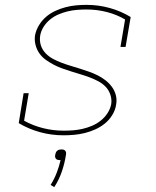

<svg xmlns="http://www.w3.org/2000/svg" viewBox="-20 -548 640 789"><path d="M241 8Q191 8 144 -5Q97 -18 57 -42L77 -165H98L79 -52Q115 -32 156.5 -21.5Q198 -11 242 -11Q261 -11 280.5 -12.5Q300 -14 319.5 -18.5Q339 -23 358 -31Q377 -39 393.5 -52Q410 -65 421.5 -82.5Q433 -100 437 -120Q440 -140 433.5 -159Q427 -178 414 -191.5Q401 -205 384 -214Q367 -223 348.5 -230Q330 -237 311.5 -242.5Q293 -248 274 -254Q255 -260 236.5 -266.5Q218 -273 201 -282Q184 -291 168.5 -302Q153 -313 142 -328.5Q131 -344 126 -363.5Q121 -383 124 -403Q128 -424 140 -444Q152 -464 169.5 -479Q187 -494 208 -503.5Q229 -513 250 -518.5Q271 -524 292.5 -526Q314 -528 336 -528Q385 -528 431.5 -515Q478 -502 517 -478L496 -355H475L494 -468Q460 -488 419.5 -498.5Q379 -509 336 -509Q317 -509 297.5 -507.5Q278 -506 259 -501.5Q240 -497 221 -489Q202 -481 186 -468Q170 -455 159 -437.5Q148 -420 145 -401Q142 -380 148 -361.5Q154 -343 167.5 -329Q181 -315 198 -306Q215 -297 233.5 -290Q252 -283 270.5 -277.5Q289 -272 308 -266Q327 -260 345.5 -253.5Q364 -247 381 -238.5Q398 -230 413 -218.5Q428 -207 439.5 -191.5Q451 -176 456 -157Q461 -138 457 -117Q454 -96 441.5 -75.5Q429 -55 411 -40.5Q393 -26 372 -16.5Q351 -7 329 -1.5Q307 4 285 6Q263 8 241 8ZM203 221 188 212Q203 188 213 162Q223 136 229 110H226Q222 110 217.5 109Q213 108 210 104.5Q207 101 206.5 96.5Q206 92 207 88Q208 83 209.5 79Q211 75 215 71.5Q219 68 224 67Q229 66 233 66Q237 66 241 67Q245 68 248 71.5Q251 75 251.5 79Q252 83 251 88Q246 122 234.5 156Q223 190 203 221Z"/></svg>

Font: Iosevka HT Thin Extended
Style: Italic
Weight: 100
Width: 7
Italic angle: -9°
Monospace: yes
Designer: Belleve Invis
Foundry: Belleve Invis
Version: Version 32.3.0; ttfautohint (v1.8.4)